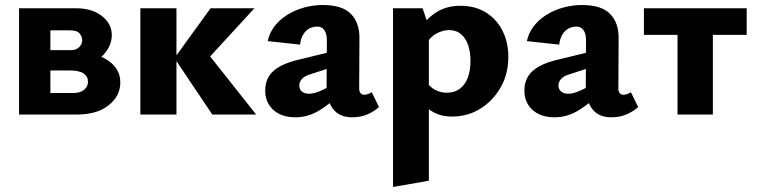

<svg xmlns="http://www.w3.org/2000/svg" viewBox="-20 -457 3021 766"><path d="M56 0V-424H286Q346 -424 386 -393.5Q426 -363 426 -317Q426 -284 405 -253.5Q384 -223 348.5 -204Q313 -185 270 -185L289 -248Q364 -248 412 -215Q460 -182 460 -128Q460 -74 413.5 -37Q367 0 286 0ZM181 -86H272Q301 -86 316 -99Q331 -112 331 -131Q331 -152 313.5 -164Q296 -176 256 -176H145V-257H265Q284 -257 296 -269Q308 -281 308 -297Q308 -310 298 -323Q288 -336 258 -336H181Z M827 0 676 -225 820 -424H995L777 -187V-284L1002 0ZM540 0V-424H684V0Z M1385 11Q1333 11 1307.5 -24Q1282 -59 1283 -123L1284 -283Q1285 -304 1281.5 -319Q1278 -334 1269 -342.5Q1260 -351 1245 -351Q1230 -351 1215.5 -344Q1201 -337 1190.5 -320.5Q1180 -304 1177 -279L1048 -293Q1055 -326 1075.5 -352.5Q1096 -379 1126.5 -398Q1157 -417 1193.5 -427Q1230 -437 1268 -437Q1346 -437 1380.5 -401Q1415 -365 1414 -304L1413 -104Q1413 -92 1418.5 -85.5Q1424 -79 1432 -79Q1440 -79 1447.5 -81.5Q1455 -84 1463 -89L1492 -30Q1474 -13 1446.5 -1Q1419 11 1385 11ZM1159 11Q1103 11 1070.5 -18.5Q1038 -48 1038 -96Q1038 -128 1052.5 -152Q1067 -176 1098.5 -193Q1130 -210 1180 -221L1344 -261L1349 -203L1219 -161Q1195 -154 1184.5 -142Q1174 -130 1174 -116Q1174 -101 1184.5 -92Q1195 -83 1213 -83Q1235 -83 1265.5 -97.5Q1296 -112 1333 -132L1342 -87Q1298 -43 1253 -16Q1208 11 1159 11Z M1784 8Q1735 8 1700.5 -14.5Q1666 -37 1648 -77L1680 -133Q1694 -110 1716 -98.5Q1738 -87 1762 -87Q1793 -87 1814 -102.5Q1835 -118 1846 -146.5Q1857 -175 1857 -214Q1857 -250 1847.5 -277.5Q1838 -305 1819 -321Q1800 -337 1772 -337Q1748 -337 1722.5 -324Q1697 -311 1677 -278L1634 -311Q1671 -374 1714.5 -404Q1758 -434 1816 -434Q1876 -434 1919 -407Q1962 -380 1985 -334Q2008 -288 2008 -230Q2008 -162 1977.5 -108.5Q1947 -55 1896.5 -23.5Q1846 8 1784 8ZM1548 289V-424H1666L1691 -350V264Z M2419 11Q2367 11 2341.5 -24Q2316 -59 2317 -123L2318 -283Q2319 -304 2315.5 -319Q2312 -334 2303 -342.5Q2294 -351 2279 -351Q2264 -351 2249.5 -344Q2235 -337 2224.5 -320.5Q2214 -304 2211 -279L2082 -293Q2089 -326 2109.5 -352.5Q2130 -379 2160.5 -398Q2191 -417 2227.5 -427Q2264 -437 2302 -437Q2380 -437 2414.5 -401Q2449 -365 2448 -304L2447 -104Q2447 -92 2452.5 -85.5Q2458 -79 2466 -79Q2474 -79 2481.5 -81.5Q2489 -84 2497 -89L2526 -30Q2508 -13 2480.5 -1Q2453 11 2419 11ZM2193 11Q2137 11 2104.5 -18.5Q2072 -48 2072 -96Q2072 -128 2086.5 -152Q2101 -176 2132.5 -193Q2164 -210 2214 -221L2378 -261L2383 -203L2253 -161Q2229 -154 2218.5 -142Q2208 -130 2208 -116Q2208 -101 2218.5 -92Q2229 -83 2247 -83Q2269 -83 2299.5 -97.5Q2330 -112 2367 -132L2376 -87Q2332 -43 2287 -16Q2242 11 2193 11Z M2683 0V-424H2824V0ZM2549 -318V-424H2959V-318Z"/></svg>

Font: Ysabeau Office ExtraBold
Style: Regular
Weight: 800
Designer: Christian Thalmann (Catharsis Fonts)
Version: Version 2.001;gftools[0.9.30]; featfreeze: tnum,lnum,ss02